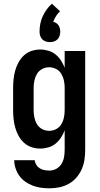

<svg xmlns="http://www.w3.org/2000/svg" viewBox="-20 -796 540 1039"><path d="M248 223Q225 223 202.5 220Q180 217 158.5 209Q137 201 118 188Q99 175 85.5 156.5Q72 138 64.5 115.5Q57 93 57 71H168Q169 84 176.5 96Q184 108 195.5 115Q207 122 220.5 124.5Q234 127 248 127Q268 127 285.5 117Q303 107 313 90.5Q323 74 326.5 54.5Q330 35 330 15V-91Q322 -70 310 -51.5Q298 -33 281 -19Q264 -5 242 1.5Q220 8 198 8Q174 8 151 0.5Q128 -7 110 -23.5Q92 -40 80.5 -61Q69 -82 62.5 -105Q56 -128 53.5 -152Q51 -176 51 -200V-320Q51 -344 53.5 -368Q56 -392 62.5 -415Q69 -438 80.5 -459Q92 -480 110 -496.5Q128 -513 151 -520.5Q174 -528 198 -528Q220 -528 242 -521.5Q264 -515 281 -501Q298 -487 310 -468.5Q322 -450 330 -429V-520H441V15Q441 42 437 68.5Q433 95 422 120Q411 145 393 165.5Q375 186 351.5 199Q328 212 301.5 217.5Q275 223 248 223ZM246 -88Q266 -88 284 -97.5Q302 -107 312 -124Q322 -141 326 -160.5Q330 -180 330 -200V-320Q330 -340 326 -359.5Q322 -379 312 -396Q302 -413 284 -422.5Q266 -432 246 -432Q226 -432 208 -422.5Q190 -413 180 -396Q170 -379 166 -359.5Q162 -340 162 -320V-200Q162 -180 166 -160.5Q170 -141 180 -124Q190 -107 208 -97.5Q226 -88 246 -88ZM250 -568Q239 -568 228 -571.5Q217 -575 209 -583Q201 -591 197.5 -602Q194 -613 194 -624Q194 -646 198 -667Q202 -688 211 -707.5Q220 -727 232.5 -744.5Q245 -762 261 -776L305 -735Q292 -723 283 -708.5Q274 -694 268 -678Q277 -676 284.5 -671Q292 -666 297 -658.5Q302 -651 304 -642Q306 -633 306 -624Q306 -613 302.5 -602Q299 -591 291 -583Q283 -575 272 -571.5Q261 -568 250 -568Z"/></svg>

Font: Iosevka Term Curly
Style: Bold
Weight: 700
Designer: Belleve Invis
Foundry: Belleve Invis
Version: Version 32.3.0